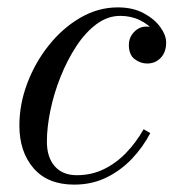

<svg xmlns="http://www.w3.org/2000/svg" viewBox="-20 -490 482 520"><path d="M181 10Q109 10 70.8 -34.5Q32.5 -79 32.5 -150Q32.5 -208 54 -264.8Q75.5 -321.5 112.8 -368Q150 -414.5 198 -442.2Q246 -470 299 -470Q340 -470 369.2 -454.2Q398.5 -438.5 414.2 -416.5Q430 -394.5 430 -375Q430 -348.5 415.2 -333.2Q400.5 -318 378.5 -318Q360 -318 344.5 -330Q329 -342 329 -368Q329 -388.5 343 -403.2Q357 -418 376 -418Q390.5 -418 402.5 -414.5Q414.5 -411 421.8 -401.8Q429 -392.5 429 -375H410Q410 -390.5 396 -407.2Q382 -424 358.5 -435.5Q335 -447 305.5 -447Q271.5 -447 241.2 -424.5Q211 -402 186.5 -364.5Q162 -327 144 -282Q126 -237 116.5 -191Q107 -145 107 -106.5Q107 -64 128.2 -39.8Q149.5 -15.5 188 -15.5Q228 -15.5 261.2 -31.8Q294.5 -48 321.5 -76Q348.5 -104 369 -140L387 -129.5Q367.5 -92 337.5 -60.2Q307.5 -28.5 268.2 -9.2Q229 10 181 10Z"/></svg>

Font: Bodoni Moda SC 11pt
Style: Italic
Weight: 400
Italic angle: -13°
Version: Version 2.005